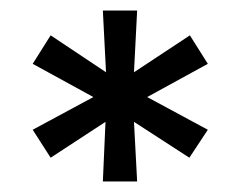

<svg xmlns="http://www.w3.org/2000/svg" viewBox="-20 -670 455 364"><path d="M374 -549 259 -486 374 -424 339 -371 234 -439 240 -326H175L180 -439L76 -371L42 -424L157 -486L42 -549L76 -603L181 -533L175 -650H240L234 -533L340 -603Z"/></svg>

Font: Zilla Slab Medium
Style: Regular
Weight: 500
Designer: Typotheque.com
Foundry: Typotheque type foundry
Version: Version 1.1; 2017